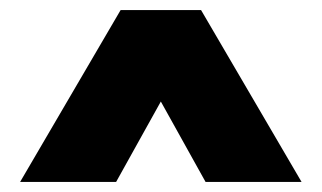

<svg xmlns="http://www.w3.org/2000/svg" viewBox="-20 -739 640 382"><path d="M220 -719H380L580 -377H389L300 -537L211 -377H20Z"/></svg>

Font: Prompt ExtraBold
Style: Regular
Weight: 800
Designer: Katatrad Team
Foundry: CadsonDemak
Version: Version 1.000